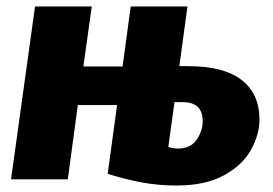

<svg xmlns="http://www.w3.org/2000/svg" viewBox="-20 -553 841 592"><path d="M780 -184Q780 -139 754.5 -92Q729 -45 671.5 -13Q614 19 525 19Q470 19 420 10Q370 1 312 -17L341 -229H220L189 0H14L88 -533H263L237 -348H358L383 -533H558L533 -349H560Q670 -349 725 -306.5Q780 -264 780 -184ZM605 -179Q605 -238 544 -238H518L499 -100Q514 -95 529 -95Q568 -95 586.5 -122.5Q605 -150 605 -179Z"/></svg>

Font: Trujillo ExtraBold
Style: Italic
Weight: 800
Italic angle: -8°
Designer: Fira Sans original fonts by bBox Type GmbH, Carrois Corporate GbR, & Edenspiekermann AG / Changes by Cristiano Sobral
Foundry: Fira Sans original fonts by bBox Type GmbH, Carrois Corporate GbR, & Edenspiekermann AG / Changes by Cristiano Sobral
Version: Version 4.301;July 28, 2020;FontCreator 13.0.0.2655 64-bit